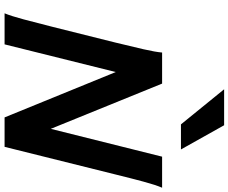

<svg xmlns="http://www.w3.org/2000/svg" viewBox="-102 -922 1023 860"><g transform="rotate(90 410.0 -491.5)"><path d="M302.2 -498 178.2 0H39.1Q51.3 -29.3 65.9 -84Q80.6 -138.7 98.6 -210.4L169.9 -495.6Q187.5 -567.4 200 -621.8Q212.4 -676.3 214.8 -705.6H354L556.6 -207L681.2 -705.6H820.3Q807.6 -676.3 793 -621.8Q778.3 -567.4 760.7 -495.6L637.2 0H505.4ZM540.5 -983.4 648.9 -790H536.6L379.4 -983.4Z"/></g></svg>

Font: Andika New Basic
Style: Bold Italic
Weight: 700
Italic angle: -14°
Designer: Victor Gaultney, Annie Olsen, Pablo Ugerman
Foundry: SIL International
Version: Version 5.500